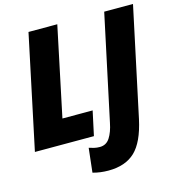

<svg xmlns="http://www.w3.org/2000/svg" viewBox="-132 -827 1075 1166"><g transform="rotate(-15 405.5 -244.5)"><path d="M374 0 407 -153H217L335 -714H154L3 0ZM665 -29 811 -714H630L489 -53Q478 3 455.5 38Q433 73 392 73Q373 73 356.5 69Q340 65 325 60L308 212Q354 225 406 225Q513 225 574 167Q635 109 665 -29Z"/></g></svg>

Font: Noto Sans Display SemiCondensed Black
Style: Italic
Weight: 900
Width: 4
Designer: Monotype Design team
Foundry: Monotype Imaging Inc.
Version: 1.000